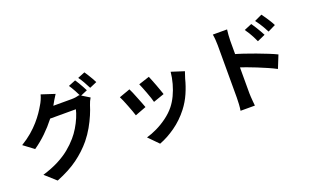

<svg xmlns="http://www.w3.org/2000/svg" viewBox="-99 -1374 3198 1977"><g transform="rotate(-20 1500.0 -385.5)"><path d="M779 -819Q792 -801 806.5 -776Q821 -751 835 -726Q849 -701 858 -682L778 -648Q763 -679 741.5 -718.5Q720 -758 700 -787ZM897 -864Q910 -846 925.5 -820.5Q941 -795 955.5 -770.5Q970 -746 978 -728L899 -694Q883 -726 861 -765Q839 -804 818 -832ZM869 -599Q860 -585 851 -565.5Q842 -546 836 -527Q823 -483 799 -426.5Q775 -370 741 -310Q707 -250 661 -193Q590 -107 494.5 -37Q399 33 258 89L140 -17Q242 -48 316 -86.5Q390 -125 445 -170Q500 -215 543 -265Q577 -304 606.5 -353Q636 -402 656.5 -451Q677 -500 685 -537H348L394 -650Q407 -650 437 -650Q467 -650 504 -650Q541 -650 577.5 -650Q614 -650 642 -650Q670 -650 679 -650Q703 -650 726.5 -653.5Q750 -657 766 -662ZM543 -757Q525 -731 508 -701Q491 -671 482 -655Q448 -595 398 -530.5Q348 -466 285.5 -405.5Q223 -345 151 -295L39 -379Q105 -419 155 -462Q205 -505 242 -547.5Q279 -590 306 -629.5Q333 -669 351 -701Q363 -719 376.5 -749.5Q390 -780 396 -805Z M1505 -594Q1512 -578 1523.5 -548.5Q1535 -519 1548 -485.5Q1561 -452 1571 -422Q1581 -392 1587 -375L1467 -333Q1463 -352 1453 -381Q1443 -410 1431 -442.5Q1419 -475 1407 -505Q1395 -535 1386 -555ZM1874 -521Q1866 -497 1860.5 -480Q1855 -463 1850 -448Q1831 -372 1798 -296.5Q1765 -221 1714 -155Q1644 -65 1555.5 -2.5Q1467 60 1379 93L1274 -14Q1329 -29 1390 -58.5Q1451 -88 1508 -130Q1565 -172 1606 -223Q1640 -266 1666.5 -321.5Q1693 -377 1710.5 -440.5Q1728 -504 1734 -566ZM1273 -541Q1283 -522 1295.5 -492Q1308 -462 1321 -429Q1334 -396 1346.5 -365Q1359 -334 1366 -313L1244 -267Q1238 -287 1226.5 -319Q1215 -351 1201 -386.5Q1187 -422 1174.5 -452Q1162 -482 1153 -498Z M2682 -744Q2696 -724 2713 -697Q2730 -670 2745.5 -643Q2761 -616 2773 -593L2686 -554Q2672 -586 2658.5 -611Q2645 -636 2631 -659.5Q2617 -683 2598 -709ZM2813 -799Q2828 -779 2845.5 -753Q2863 -727 2879.5 -700.5Q2896 -674 2907 -651L2823 -610Q2807 -642 2792.5 -666.5Q2778 -691 2763.5 -713.5Q2749 -736 2730 -760ZM2283 -81Q2283 -101 2283 -144.5Q2283 -188 2283 -245.5Q2283 -303 2283 -365.5Q2283 -428 2283 -486.5Q2283 -545 2283 -590Q2283 -635 2283 -656Q2283 -683 2280.5 -717Q2278 -751 2273 -777H2429Q2426 -751 2423 -719Q2420 -687 2420 -656Q2420 -629 2420 -581Q2420 -533 2420 -474.5Q2420 -416 2420 -355Q2420 -294 2420 -238.5Q2420 -183 2420 -141.5Q2420 -100 2420 -81Q2420 -68 2421.5 -42.5Q2423 -17 2425.5 10Q2428 37 2430 58H2273Q2278 29 2280.5 -11.5Q2283 -52 2283 -81ZM2391 -518Q2441 -505 2502.5 -484.5Q2564 -464 2627 -440.5Q2690 -417 2746 -394.5Q2802 -372 2838 -354L2782 -215Q2739 -238 2688 -260Q2637 -282 2584.5 -303.5Q2532 -325 2482 -343Q2432 -361 2391 -374Z"/></g></svg>

Font: Noto Sans JP Thin
Style: Bold
Weight: 700
Version: Version 2.004-H2;hotconv 1.0.118;makeotfexe 2.5.65603